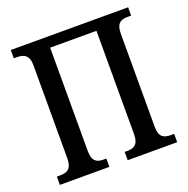

<svg xmlns="http://www.w3.org/2000/svg" viewBox="-127 -835 935 955"><g transform="rotate(-20 340.5 -357.0)"><path d="M30 0H292V-44H277C242 -44 218 -56 218 -111V-658H463V-112C463 -56 439 -44 403 -44H389V0H651V-44H633C598 -44 572 -55 572 -108V-603C572 -659 597 -670 633 -670H651V-714H30V-670H46C82 -670 110 -659 110 -605V-111C110 -56 84 -44 49 -44H30Z"/></g></svg>

Font: Noto Serif Condensed Medium
Style: Regular
Weight: 500
Width: 3
Designer: Monotype Design Team
Foundry: Monotype Imaging Inc.
Version: Version 2.015